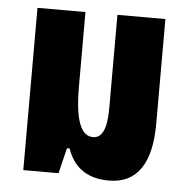

<svg xmlns="http://www.w3.org/2000/svg" viewBox="-45 -592 630 646"><g transform="rotate(5 270.0 -269.0)"><path d="M346 10C443 10 488 -64 488 -194V-548H326V-232C326 -160 309 -131 280 -131C240 -131 218 -180 218 -297V-548H56V0H175L196 -86H205C224 -31 264 10 346 10Z"/></g></svg>

Font: Noto Sans Thai ExtCond Blk
Style: Regular
Weight: 900
Width: 2
Designer: Monotype Design Team
Foundry: Monotype Imaging Inc.
Version: Version 2.002